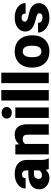

<svg xmlns="http://www.w3.org/2000/svg" viewBox="1096 -1886 800 3033"><g transform="rotate(-90 1496.5 -370.0)"><path d="M343.8 0Q335 -16.1 328.1 -47.4Q282.7 9.8 201.2 9.8Q126.5 9.8 74.2 -35.4Q22 -80.6 22 -148.9Q22 -234.9 85.4 -278.8Q148.9 -322.8 270 -322.8H320.8V-350.6Q320.8 -423.3 257.8 -423.3Q199.2 -423.3 199.2 -365.7H34.7Q34.7 -442.4 99.9 -490.2Q165 -538.1 266.1 -538.1Q367.2 -538.1 425.8 -488.8Q484.4 -439.5 485.8 -353.5V-119.6Q486.8 -46.9 508.3 -8.3V0ZM240.7 -107.4Q271.5 -107.4 291.7 -120.6Q312 -133.8 320.8 -150.4V-234.9H272.9Q187 -234.9 187 -157.7Q187 -135.3 202.1 -121.3Q217.3 -107.4 240.7 -107.4Z M728 -528.3 733.4 -466.3Q788.1 -538.1 884.3 -538.1Q966.8 -538.1 1007.6 -488.8Q1048.3 -439.5 1049.8 -340.3V0H884.8V-333.5Q884.8 -373.5 868.7 -392.3Q852.5 -411.1 810.1 -411.1Q761.7 -411.1 738.3 -373V0H573.7V-528.3Z M1314.5 0H1149.4V-528.3H1314.5ZM1139.6 -664.6Q1139.6 -699.7 1165 -722.2Q1190.4 -744.6 1231 -744.6Q1271.5 -744.6 1296.9 -722.2Q1322.3 -699.7 1322.3 -664.6Q1322.3 -629.4 1296.9 -606.9Q1271.5 -584.5 1231 -584.5Q1190.4 -584.5 1165 -606.9Q1139.6 -629.4 1139.6 -664.6Z M1589.4 0H1424.3V-750H1589.4Z M1864.3 0H1699.2V-750H1864.3Z M1944.8 -269Q1944.8 -348.1 1975.6 -409.9Q2006.3 -471.7 2064 -504.9Q2121.6 -538.1 2199.2 -538.1Q2317.9 -538.1 2386.2 -464.6Q2454.6 -391.1 2454.6 -264.6V-258.8Q2454.6 -135.3 2386 -62.7Q2317.4 9.8 2200.2 9.8Q2087.4 9.8 2019 -57.9Q1950.7 -125.5 1945.3 -241.2ZM2109.4 -258.8Q2109.4 -185.5 2132.3 -151.4Q2155.3 -117.2 2200.2 -117.2Q2288.1 -117.2 2290 -252.4V-269Q2290 -411.1 2199.2 -411.1Q2116.7 -411.1 2109.9 -288.6Z M2803.7 -148.4Q2803.7 -169.4 2781.7 -182.1Q2759.8 -194.8 2698.2 -208.5Q2636.7 -222.2 2596.7 -244.4Q2556.6 -266.6 2535.6 -298.3Q2514.6 -330.1 2514.6 -371.1Q2514.6 -443.8 2574.7 -491Q2634.8 -538.1 2731.9 -538.1Q2836.4 -538.1 2899.9 -490.7Q2963.4 -443.4 2963.4 -366.2H2798.3Q2798.3 -429.7 2731.4 -429.7Q2705.6 -429.7 2688 -415.3Q2670.4 -400.9 2670.4 -379.4Q2670.4 -357.4 2691.9 -343.8Q2713.4 -330.1 2760.5 -321.3Q2807.6 -312.5 2843.3 -300.3Q2962.4 -259.3 2962.4 -153.3Q2962.4 -81.1 2898.2 -35.6Q2834 9.8 2731.9 9.8Q2664.1 9.8 2610.8 -14.6Q2557.6 -39.1 2527.8 -81.1Q2498 -123 2498 -169.4H2651.9Q2652.8 -132.8 2676.3 -116Q2699.7 -99.1 2736.3 -99.1Q2770 -99.1 2786.9 -112.8Q2803.7 -126.5 2803.7 -148.4Z"/></g></svg>

Font: Vazir Black FD-UI
Style: Black-FD-UI
Weight: 900
Designer: Saber Rastikerdar
Foundry: Saber Rastikerdar
Version: Version 30.0.0